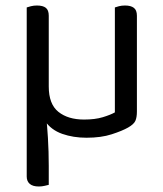

<svg xmlns="http://www.w3.org/2000/svg" viewBox="-20 -487 592 697"><path d="M77 -223H157L147 -65Q151 -37 154 13.5Q157 64 157 115V184Q153 185 142.5 187.5Q132 190 121 190Q99 190 88 180.5Q77 171 77 154ZM119 -140V-259L157 -260V-173Q157 -109 192 -81Q227 -53 285 -53Q325 -53 353 -61.5Q381 -70 397 -79V-260H477V-82Q477 -61 471.5 -48.5Q466 -36 445 -24Q424 -12 385.5 0.5Q347 13 294 13Q246 13 206 -1Q166 -15 142.5 -48.5Q119 -82 119 -140ZM477 -208H397V-460Q402 -462 412 -464.5Q422 -467 434 -467Q455 -467 466 -458.5Q477 -450 477 -430ZM157 -208H77V-460Q82 -462 92.5 -464.5Q103 -467 114 -467Q136 -467 146.5 -458.5Q157 -450 157 -430Z"/></svg>

Font: Baloo Bhaijaan 2
Style: Regular
Weight: 400
Designer: Sanskriti Dholi, Noopur Datye and Ek Type
Foundry: Ek Type
Version: Version 1.701